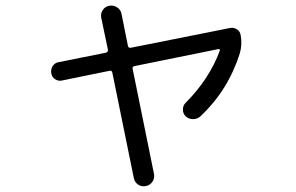

<svg xmlns="http://www.w3.org/2000/svg" viewBox="-20 -618 1040 675"><path d="M198.2 -335Q185.5 -332 173.8 -339.4Q162.1 -346.7 160.2 -361.3Q158.2 -374 165 -385.3Q171.9 -396.5 185.5 -399.4L351.6 -432.6Q360.4 -434.6 359.4 -443.4L335.9 -555.7Q333 -569.3 340.8 -582Q348.6 -594.7 363.8 -597.7Q378.9 -600.6 391.6 -592.3Q404.3 -584 407.2 -569.3L429.7 -457Q431.6 -448.2 440.4 -450.2L788.1 -519.5Q800.8 -522.5 812.5 -515.1Q824.2 -507.8 826.2 -494.1Q832 -461.9 823.2 -430.7Q782.2 -300.8 684.6 -209Q673.8 -199.2 658.7 -199.2Q643.6 -199.2 632.8 -209Q623 -218.8 623 -232.9Q623 -247.1 632.8 -256.8Q715.8 -339.8 752.9 -440.4Q753.9 -442.4 752 -444.3Q750 -446.3 747.1 -445.3L453.1 -385.7Q444.3 -383.8 446.3 -376L521.5 -5.9Q524.4 7.8 516.1 20.5Q507.8 33.2 492.7 36.1Q477.5 39.1 465.3 30.8Q453.1 22.5 450.2 6.8L375 -362.3Q373 -371.1 365.2 -369.1Z"/></svg>

Font: Rounded Mgen+ 2m regular
Style: Regular
Weight: 400
Designer: [Source Han Sans]
Ryoko NISHIZUKA  (kana & ideographs); Paul D. Hunt (Latin, Greek & Cyrillic); Wenlong ZHANG  (bopomofo
Version: Version 1.059.20150602